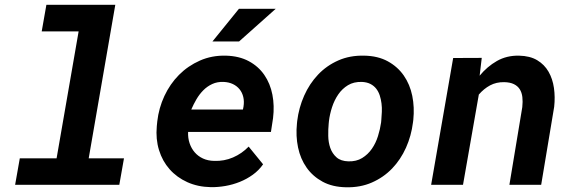

<svg xmlns="http://www.w3.org/2000/svg" viewBox="-20 -770 2388 800"><path d="M173.3 -750H460.4L349.6 -110.4H496.6L477.1 0H43L62.5 -110.4H215.8L307.6 -639.2H153.8Z M858.4 9.8Q804.2 8.8 760.5 -11Q716.8 -30.8 686.8 -64.7Q656.7 -98.6 642.6 -144.5Q628.4 -190.4 633.3 -244.1L635.3 -264.2Q641.6 -319.8 665 -370.1Q688.5 -420.4 725.8 -458Q763.2 -495.6 813 -517.6Q862.8 -539.6 921.4 -538.1Q976.6 -536.6 1016.6 -515.1Q1056.6 -493.7 1081.3 -457.8Q1106 -421.9 1115 -375.5Q1124 -329.1 1117.7 -277.8L1108.9 -220.2H763.7Q762.7 -194.8 770 -173.1Q777.3 -151.4 791.3 -135.3Q805.2 -119.1 825.7 -109.6Q846.2 -100.1 872.6 -99.6Q914.1 -98.1 950.9 -114Q987.8 -129.9 1016.1 -159.2L1076.2 -85.4Q1058.6 -60.1 1033.4 -42Q1008.3 -23.9 979.2 -12.2Q950.2 -0.5 918.9 4.9Q887.7 10.3 858.4 9.8ZM911.6 -428.7Q885.3 -429.7 864.3 -419.9Q843.3 -410.2 826.9 -393.6Q810.5 -377 798.3 -356Q786.1 -335 776.9 -313.5H992.2L994.6 -325.7Q998 -347.2 993.7 -365.7Q989.3 -384.3 978.3 -397.9Q967.3 -411.6 950.4 -419.7Q933.6 -427.7 911.6 -428.7ZM975.6 -733.4H1128.9L976.1 -597.2H865.2Z M1218.3 -265.6Q1225.1 -321.3 1247.3 -371.3Q1269.5 -421.4 1305.2 -459Q1340.8 -496.6 1389.4 -518.1Q1438 -539.6 1497.6 -538.1Q1554.7 -537.1 1595.7 -514.6Q1636.7 -492.2 1662.4 -455.3Q1688 -418.5 1697.8 -370.6Q1707.5 -322.8 1702.1 -270.5L1700.7 -259.8Q1693.8 -204.1 1671.6 -154.5Q1649.4 -105 1613.8 -67.9Q1578.1 -30.8 1529.5 -9.5Q1481 11.7 1421.9 10.3Q1365.2 9.3 1324.2 -12.9Q1283.2 -35.2 1257.6 -71.5Q1231.9 -107.9 1221.9 -155.5Q1211.9 -203.1 1217.3 -255.4ZM1349.6 -255.4Q1347.2 -231 1347.7 -203.9Q1348.1 -176.8 1356.2 -153.6Q1364.3 -130.4 1382.1 -114.5Q1399.9 -98.6 1431.6 -97.7Q1464.8 -96.7 1489 -111.6Q1513.2 -126.5 1529.5 -150.1Q1545.9 -173.8 1554.9 -202.9Q1564 -231.9 1567.9 -259.8L1568.8 -270Q1570.3 -286.1 1571 -304Q1571.8 -321.8 1569.6 -339.1Q1567.4 -356.4 1562.3 -372.3Q1557.1 -388.2 1547.6 -400.4Q1538.1 -412.6 1523.4 -420.2Q1508.8 -427.7 1487.8 -428.7Q1454.1 -429.7 1429.9 -415Q1405.8 -400.4 1389.4 -376.5Q1373 -352.5 1363.5 -323.2Q1354 -293.9 1350.6 -265.6Z M1987.3 -528.8 1978.5 -454.6Q2009.8 -492.7 2050.5 -515.9Q2091.3 -539.1 2142.6 -538.1Q2188.5 -537.1 2218.5 -519Q2248.5 -501 2265.6 -471.2Q2282.7 -441.4 2288.1 -403.6Q2293.5 -365.7 2289.1 -325.2L2234.9 0H2102.5L2156.2 -323.7Q2158.7 -346.7 2156.5 -365.5Q2154.3 -384.3 2145.8 -397.9Q2137.2 -411.6 2121.3 -419.4Q2105.5 -427.2 2080.6 -427.7Q2047.9 -428.2 2022 -414.3Q1996.1 -400.4 1975.1 -376L1909.2 0H1776.4L1868.2 -528.3Z"/></svg>

Font: Roboto Mono
Style: Bold Italic
Weight: 700
Designer: Google
Version: Version 2.000985; 2015; ttfautohint (v1.3)